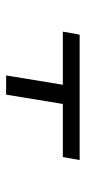

<svg xmlns="http://www.w3.org/2000/svg" viewBox="157 -754 285 640"><g transform="rotate(-90 300.0 -434.5)"><path d="M86 -312 96 -368H273L304 -557H368L337 -368H514L504 -312Z"/></g></svg>

Font: Iosevka Light Extended Oblique
Style: Regular
Weight: 300
Width: 7
Italic angle: -9°
Monospace: yes
Designer: Belleve Invis
Foundry: Belleve Invis
Version: Version 32.5.0; ttfautohint (v1.8.4)